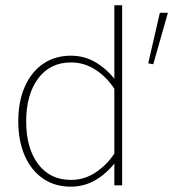

<svg xmlns="http://www.w3.org/2000/svg" viewBox="-20 -698 706 723"><path d="M582 -649.9 538.1 -459.5 557.1 -456.1 612.3 -649.9ZM439.9 -678.2H410.6V-91.8V0H439.9ZM48.8 -241.2Q48.8 -167.5 73 -112.1Q97.2 -56.6 141.6 -25.9Q186 4.9 246.6 4.9Q301.3 4.9 346.7 -24.2Q392.1 -53.2 426.3 -103L410.6 -119.6Q380.9 -75.2 338.9 -47.9Q296.9 -20.5 247.6 -20.5Q168.5 -20.5 123.5 -80.3Q78.6 -140.1 78.6 -240.7Q78.6 -341.8 123.5 -402.3Q168.5 -462.9 247.6 -462.9Q296.9 -462.9 338.9 -435.8Q380.9 -408.7 410.6 -363.8L426.3 -380.4Q392.1 -430.2 346.9 -459.2Q301.8 -488.3 247.1 -488.3Q186.5 -488.3 141.8 -457.3Q97.2 -426.3 73 -370.8Q48.8 -315.4 48.8 -241.2Z"/></svg>

Font: Estedad VF
Style: Regular
Weight: 100
Designer: Amin Abedi
Version: Version 7.3